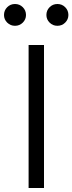

<svg xmlns="http://www.w3.org/2000/svg" viewBox="-58 -940 362 960"><path d="M162 0H85V-715H162ZM229 -811Q206 -811 190 -827Q174 -843 174 -865Q174 -888 190 -904Q206 -920 229 -920Q252 -920 268 -904Q284 -888 284 -865Q284 -843 268 -827Q252 -811 229 -811ZM17 -811Q-6 -811 -22 -827Q-38 -843 -38 -865Q-38 -888 -22 -904Q-6 -920 17 -920Q40 -920 56 -904Q72 -888 72 -865Q72 -843 56 -827Q40 -811 17 -811Z"/></svg>

Font: Wix Madefor Display
Style: Regular
Weight: 400
Designer: Dalton Maag Ltd
Foundry: Dalton Maag Ltd
Version: Version 3.100